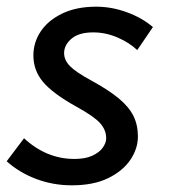

<svg xmlns="http://www.w3.org/2000/svg" viewBox="-22 -545 512 575"><path d="M-2 -62 50 -131Q82 -101 120 -85Q158 -69 201 -69Q233 -69 254 -78.5Q275 -88 285.5 -102.5Q296 -117 296 -131Q296 -156 277.5 -176.5Q259 -197 206 -226Q136 -265 107 -299.5Q78 -334 78 -379Q78 -418 100 -451Q122 -484 164.5 -504.5Q207 -525 266 -525Q312 -525 357.5 -508.5Q403 -492 436 -464L389 -395Q366 -417 330.5 -432.5Q295 -448 257 -448Q214 -448 192 -429Q170 -410 170 -386Q170 -365 187.5 -347Q205 -329 253 -303Q304 -275 334 -250Q364 -225 377.5 -198Q391 -171 391 -136Q391 -100 368.5 -66.5Q346 -33 302 -11.5Q258 10 193 10Q137 10 86.5 -9Q36 -28 -2 -62Z"/></svg>

Font: Radio Canada
Style: Italic
Weight: 400
Italic angle: -12°
Designer: Charles Daoud, Etienne Aubert Bonn, Alexandre Saumier Demers, Jacques Le Bailly
Foundry: Radio-Canada
Version: Version 2.104;gftools[0.9.28.dev5+ged2979d]